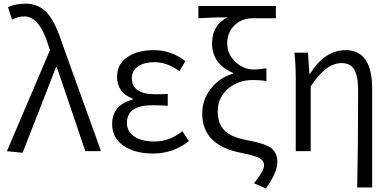

<svg xmlns="http://www.w3.org/2000/svg" viewBox="-20 -829 2147 1053"><path d="M18 0 254 -554 246 -578Q197 -739 113 -739Q78 -739 46 -721L24 -790Q65 -809 122 -809Q197 -809 246 -749Q288 -697 327 -574L534 0H448L292 -460H287L104 9Z M657 -30Q595 -74 595 -148Q595 -253 708 -283V-288Q622 -320 622 -409Q622 -479 682 -518Q737 -554 824 -554Q918 -554 997 -494L964 -439Q896 -488 826 -488Q772 -488 739 -466Q703 -442 703 -400Q703 -312 833 -312Q873 -312 900 -314V-249Q852 -252 817 -252Q676 -252 676 -155Q676 -107 717 -80Q757 -53 828 -53Q911 -53 980 -110L1016 -55Q929 13 820 13Q719 13 657 -30Z M1373 176Q1428 109 1428 77Q1428 52 1402 38Q1376 24 1301 9Q1089 -32 1089 -207Q1089 -285 1140 -347Q1187 -405 1258 -425V-429Q1143 -478 1143 -592Q1143 -691 1228 -734Q1152 -734 1068 -729V-796H1493V-729H1366Q1308 -729 1269 -693Q1226 -654 1226 -590Q1226 -531 1273 -488Q1317 -448 1370 -448Q1407 -448 1441 -455V-384Q1413 -390 1365 -390Q1289 -390 1234 -345Q1174 -296 1174 -217Q1174 -140 1225 -101Q1265 -72 1351 -57Q1434 -41 1466 -18Q1501 8 1501 60Q1501 118 1438 204Z M1939 199Q1944 -22 1944 -333Q1944 -412 1923 -447Q1902 -483 1853 -483Q1767 -483 1684 -355V0H1602V-395Q1602 -475 1595 -540H1669L1677 -424H1680Q1762 -554 1875 -554Q2021 -554 2021 -343V199Z"/></svg>

Font: Source Han Sans CN Normal
Style: Regular
Weight: 350
Designer: Ryoko NISHIZUKA 西塚涼子 (kana, bopomofo & ideographs); Paul D. Hunt (Latin, Greek & Cyrillic); Sandoll Communications 산돌커뮤니
Foundry: Adobe
Version: Version 2.004;hotconv 1.0.118;makeotfexe 2.5.65603